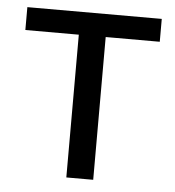

<svg xmlns="http://www.w3.org/2000/svg" viewBox="-44 -577 564 619"><g transform="rotate(5 238.0 -268.0)"><path d="M455 -462H280V0H193V-462H20V-536H455Z"/></g></svg>

Font: Noto IKEA Arabic
Style: Regular
Weight: 400
Designer: Monotype Design Team
Foundry: Monotype Imaging Inc.
Version: Version 1.200